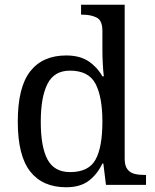

<svg xmlns="http://www.w3.org/2000/svg" viewBox="-20 -780 654 810"><path d="M259 10Q160 10 107.5 -56.5Q55 -123 55 -267Q55 -412 107.5 -479Q160 -546 259 -546Q317 -546 353.5 -521.5Q390 -497 412 -458H418Q415 -483 413.5 -513.5Q412 -544 412 -568V-650Q412 -694 387.5 -706Q363 -718 330 -718H322V-760H506V-110Q506 -81 517.5 -66Q529 -51 547.5 -46.5Q566 -42 588 -42H596V0H427L416 -90H412Q390 -44 354 -17Q318 10 259 10ZM276 -54Q354 -54 383 -106.5Q412 -159 412 -267Q412 -371 383 -426.5Q354 -482 275 -482Q209 -482 180.5 -426.5Q152 -371 152 -266Q152 -160 180.5 -107Q209 -54 276 -54Z"/></svg>

Font: Noto Serif Vithkuqi
Style: Regular
Weight: 400
Version: Version 1.005